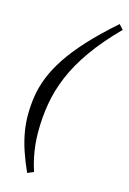

<svg xmlns="http://www.w3.org/2000/svg" viewBox="-128 -778 654 974"><g transform="rotate(15 199.0 -290.5)"><path d="M397.5 -691.5Q313 -606 258.5 -528.8Q204 -451.5 173 -377.8Q142 -304 129.5 -230.8Q117 -157.5 117 -80.5Q117 -49 120.2 -16.2Q123.5 16.5 130.5 50.5Q137.5 84.5 149.5 121.5L117 135Q92.5 81 76.2 32.2Q60 -16.5 52.2 -61.8Q44.5 -107 44.5 -149.5Q44.5 -200.5 52.2 -250.2Q60 -300 80.5 -351.8Q101 -403.5 138 -459.5Q175 -515.5 233.2 -579Q291.5 -642.5 375 -716Z"/></g></svg>

Font: Newsreader 16pt 16pt Medium
Style: Italic
Weight: 500
Italic angle: -17°
Version: Version 1.003